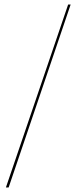

<svg xmlns="http://www.w3.org/2000/svg" viewBox="-20 -772 331 844"><path d="M6 52 279.5 -752H290.5L18 52Z"/></svg>

Font: Imbue 100pt ExtraBold
Style: Regular
Weight: 800
Designer: Tyler Finck
Foundry: Etcetera Type Company
Version: Version 1.102; ttfautohint (v1.8.3)